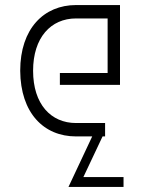

<svg xmlns="http://www.w3.org/2000/svg" viewBox="-20 -540 575 760"><path d="M60 -260C61 -93 153 0 281 0H345L251 200H469V161H310L386 0H396V-53H281C182 -53 111 -127 111 -260C111 -391 181 -467 281 -467H406V-251H217V-204H455V-520H281C154 -520 60 -427 60 -260Z"/></svg>

Font: Grotesk 01 Extrafine
Style: Bold
Weight: 400
Designer: Frank Adebiaye, contributions by Jérémy Landes, Ariel Martín Pérez
Foundry: Velvetyne Type Foundry
Version: Version 3.000;Glyphs 3.1.2 (3150)